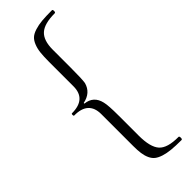

<svg xmlns="http://www.w3.org/2000/svg" viewBox="-291 -749 926 926"><g transform="rotate(-45 172.0 -286.5)"><path d="M313 155.8Q272.9 155.8 245.4 153.1Q217.8 150.4 196.3 143.6Q174.8 136.7 162.1 126.7Q149.4 116.7 141.6 99.6Q133.8 82.5 130.9 62Q127.9 41.5 127.9 11.2V-207Q127.9 -250 103.8 -272.2Q79.6 -294.4 30.8 -293.9Q26.9 -293.9 26.9 -301.8Q26.9 -309.1 30.8 -309.1Q127.9 -309.1 127.9 -396V-562Q127.9 -599.1 130.6 -623.8Q133.3 -648.4 141.4 -668.2Q149.4 -688 161.6 -699Q173.8 -710 196 -717Q218.3 -724.1 245.4 -726.6Q272.5 -729 314 -729Q318.8 -729 318.8 -719.2Q318.8 -709 313 -709Q242.2 -709 212.2 -681.9Q182.1 -654.8 182.1 -591.8V-473.1Q182.1 -392.6 178.2 -368.2Q164.1 -315.9 106 -304.2V-299.8Q162.6 -293.9 175.8 -236.8Q182.1 -212.4 182.1 -142.1V-5.9Q182.1 73.2 210 104.2Q237.8 135.3 314 134.8Q318.8 134.8 318.8 146Q318.8 155.8 313 155.8Z"/></g></svg>

Font: Junicode SmCond Light
Style: Italic
Weight: 300
Width: 4
Italic angle: -11°
Designer: Peter S. Baker
Version: Version 2.206